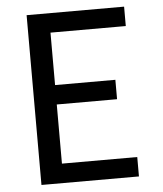

<svg xmlns="http://www.w3.org/2000/svg" viewBox="-53 -781 705 828"><g transform="rotate(-5 300.0 -367.5)"><path d="M93 0V-735H515V-651H189V-424H450V-340H189V-84H515V0Z"/></g></svg>

Font: Iosevka Aile Medium
Style: Regular
Weight: 500
Designer: Belleve Invis
Foundry: Belleve Invis
Version: Version 27.3.5; ttfautohint (v1.8.4)